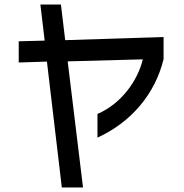

<svg xmlns="http://www.w3.org/2000/svg" viewBox="-20 -763 814 851"><path d="M188 -490 254 68H348L280 -491L613 -500C591 -407 518 -303 412 -258V-153C563 -222 668 -348 705 -501V-599L269 -585L250 -743H159L178 -583L63 -580V-486Z"/></svg>

Font: コーポレート・ロゴ ver3 Medium
Style: Regular
Weight: 500
Designer: [KANA_main] LOGOTYPE.JP [Source Han Sans] Ryoko NISHIZUKA 西塚涼子 (kana, bopomofo & ideographs); Paul D. Hunt (Latin, Greek
Version: Version 12.001;FEAKit 1.0